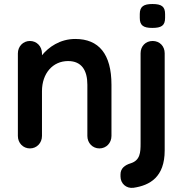

<svg xmlns="http://www.w3.org/2000/svg" viewBox="-20 -739 909 956"><path d="M475 0C509 0 535 -27 535 -62V-317C535 -470 472 -545 355 -545C278 -545 222 -504 189 -464V-473C189 -508 163 -535 129 -535C95 -535 69 -508 69 -473V-62C69 -27 95 0 129 0C163 0 189 -27 189 -62V-285C189 -374 243 -435 319 -435C387 -435 415 -388 415 -317V-62C415 -27 441 0 475 0ZM800 10V-474C800 -509 775 -535 740 -535C705 -535 680 -509 680 -474V-25C680 20 678 59 631 74C601 83 580 100 580 129V140C580 174 608 201 645 196C726 184 800 143 800 10ZM802 -650V-669C802 -706 785 -719 739 -719C696 -719 676 -707 676 -669V-650C676 -613 693 -600 738 -600C783 -600 802 -611 802 -650Z"/></svg>

Font: Hotpoint
Style: Bold
Weight: 700
Designer: Andrew Paglinawan, Luciano Perondi, Riccardo Olocco
Foundry: CAST Cooperativa Anonima Servizi Tipografici
Version: Version 1.000;PS 2.1;hotconv 16.6.51;makeotf.lib2.5.65220